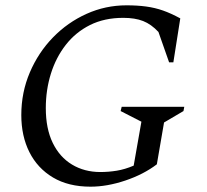

<svg xmlns="http://www.w3.org/2000/svg" viewBox="-20 -691 779 721"><path d="M320 10Q237 10 179 -24.5Q121 -59 90.5 -119.5Q60 -180 60 -259Q60 -344 92 -419Q124 -494 179 -550.5Q234 -607 305 -639Q376 -671 455 -671Q496 -671 529 -666.5Q562 -662 592 -651.5Q622 -641 657 -622L631 -457H615L575 -571Q548 -600 517.5 -612Q487 -624 443 -624Q372 -624 318 -597Q264 -570 227 -522.5Q190 -475 171 -414Q152 -353 152 -285Q152 -208 178 -154.5Q204 -101 250.5 -73Q297 -45 357 -45Q388 -45 418.5 -50Q449 -55 482 -69L511 -234L433 -274L437 -290H672L669 -274L596 -231L569 -74Q519 -36 450.5 -13Q382 10 320 10Z"/></svg>

Font: Spectral
Style: Italic
Weight: 400
Italic angle: -10°
Designer: Jean-Baptiste Levee
Foundry: Production Type
Version: Version 2.001